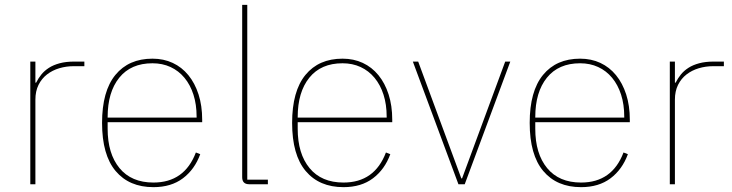

<svg xmlns="http://www.w3.org/2000/svg" viewBox="-20 -760 3019 792"><path d="M105 -506H126V-419H129Q138 -437 150.5 -452.5Q163 -468 181.5 -480Q200 -492 226 -499Q252 -506 287 -506H328V-487H284Q253 -487 224.5 -478.5Q196 -470 174 -453Q152 -436 139 -410Q126 -384 126 -349V0H105Z M613 12Q513 12 457 -54.5Q401 -121 401 -253Q401 -384 456 -451Q511 -518 609 -518Q655 -518 692.5 -500.5Q730 -483 757 -450Q784 -417 799 -370.5Q814 -324 814 -266V-256H424V-229Q424 -126 473 -66.5Q522 -7 613 -7Q741 -7 788 -131L806 -124Q783 -61 734.5 -24.5Q686 12 613 12ZM609 -499Q520 -499 472 -439.5Q424 -380 424 -277V-275H791V-279Q791 -329 778 -369.5Q765 -410 741 -439Q717 -468 683.5 -483.5Q650 -499 609 -499Z M1008 0Q979 0 979 -29V-740H1000V-19H1085V0H1008Z M1397 12Q1297 12 1241 -54.5Q1185 -121 1185 -253Q1185 -384 1240 -451Q1295 -518 1393 -518Q1439 -518 1476.5 -500.5Q1514 -483 1541 -450Q1568 -417 1583 -370.5Q1598 -324 1598 -266V-256H1208V-229Q1208 -126 1257 -66.5Q1306 -7 1397 -7Q1525 -7 1572 -131L1590 -124Q1567 -61 1518.5 -24.5Q1470 12 1397 12ZM1393 -499Q1304 -499 1256 -439.5Q1208 -380 1208 -277V-275H1575V-279Q1575 -329 1562 -369.5Q1549 -410 1525 -439Q1501 -468 1467.5 -483.5Q1434 -499 1393 -499Z M1705 -506 1883 -24H1886L2064 -506H2085L1897 0H1871L1683 -506Z M2377 12Q2277 12 2221 -54.5Q2165 -121 2165 -253Q2165 -384 2220 -451Q2275 -518 2373 -518Q2419 -518 2456.5 -500.5Q2494 -483 2521 -450Q2548 -417 2563 -370.5Q2578 -324 2578 -266V-256H2188V-229Q2188 -126 2237 -66.5Q2286 -7 2377 -7Q2505 -7 2552 -131L2570 -124Q2547 -61 2498.5 -24.5Q2450 12 2377 12ZM2373 -499Q2284 -499 2236 -439.5Q2188 -380 2188 -277V-275H2555V-279Q2555 -329 2542 -369.5Q2529 -410 2505 -439Q2481 -468 2447.5 -483.5Q2414 -499 2373 -499Z M2743 -506H2764V-419H2767Q2776 -437 2788.5 -452.5Q2801 -468 2819.5 -480Q2838 -492 2864 -499Q2890 -506 2925 -506H2966V-487H2922Q2891 -487 2862.5 -478.5Q2834 -470 2812 -453Q2790 -436 2777 -410Q2764 -384 2764 -349V0H2743Z"/></svg>

Font: IBM Plex Sans KR Thin
Style: Regular
Weight: 100
Designer: Mike Abbink; Paul van der Laan; Pieter van Rosmalen; Wujin Sim; Chorong Kim; Dohee Lee;
Foundry: Sandoll Inc.
Version: Version 1.001